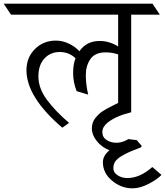

<svg xmlns="http://www.w3.org/2000/svg" viewBox="-80 -695 899 1045"><path d="M613 274Q682 274 749 214L799 257Q775 282 728.5 306Q682 330 641 330Q580 330 530 288.5Q480 247 480 188Q480 152 516 123Q473 106 446.5 72.5Q420 39 420 4.5Q420 -30 440 -54Q460 -78 480.5 -91Q501 -104 531.5 -119Q562 -134 563 -135V-399Q530 -410 495 -410Q437 -410 412 -373.5Q387 -337 387 -286.5Q387 -236 400 -180L337 -199Q318 -248 318 -297Q318 -346 331 -378Q295 -412 245 -412Q195 -412 162 -377Q129 -342 129 -278.5Q129 -215 175 -152.5Q221 -90 296 -26L259 0Q64 -167 64 -313Q64 -382 110 -428Q156 -474 224 -474Q261 -474 296 -457Q331 -440 352 -416Q391 -472 462 -472Q516 -472 563 -442V-615H-20L-60 -675H750L790 -615H634V-84Q549 -63 505 -27Q477 -4 477 24Q477 52 500 67Q523 82 554.5 82Q586 82 619 62L666 68Q665 69 672 77Q694 100 691 102L687 107Q681 110 657 119Q633 128 616 136Q599 144 579 156Q559 168 548 183Q537 198 537 221Q537 244 560 259Q583 274 613 274Z"/></svg>

Font: Halant
Style: Regular
Weight: 400
Designer: Hitesh Malaviya (Devanagari), Satya Rajpurohit (Latin)
Foundry: Indian Type Foundry
Version: Version 1.101;PS 1.0;hotconv 1.0.78;makeotf.lib2.5.61930; tt